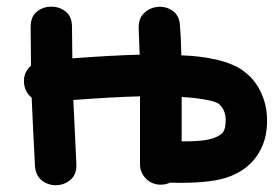

<svg xmlns="http://www.w3.org/2000/svg" viewBox="-20 -554 822 576"><path d="M462 0Q477 0 490 -6Q601 -3 656 -20Q714 -38 746 -80Q784 -129 781 -201Q780 -239 763.5 -275.5Q747 -312 717 -336Q675 -372 578 -384Q553 -387 524 -388Q523 -443 520 -475Q519 -506 499.5 -520.5Q480 -535 455.5 -533.5Q431 -532 413 -515.5Q395 -499 396 -469Q398 -427 399 -390Q318 -388 197 -379Q196 -433 196 -473Q196 -504 177.5 -519Q159 -534 134 -534Q109 -534 90.5 -519Q72 -504 72 -473Q72 -422 73 -357Q50 -337 52 -306Q54 -278 75 -261Q79 -165 85 -56Q87 -26 107 -11.5Q127 3 151.5 1.5Q176 0 193.5 -16.5Q211 -33 209 -64Q204 -168 200 -254Q319 -263 400 -265V-62Q400 -36 418 -18Q436 0 462 0ZM525 -130V-263Q545 -262 563 -260Q623 -253 637 -242Q656 -225 657 -197Q658 -169 648 -156Q639 -146 619 -139Q588 -129 525 -130Z"/></svg>

Font: Balsamiq Sans
Style: Bold
Weight: 700
Designer: Michael Angeles
Foundry: Balsamiq SRL
Version: Version 1.020; ttfautohint (v1.8.4.7-5d5b);gftools[0.9.26]